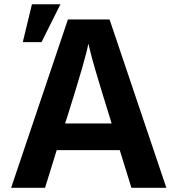

<svg xmlns="http://www.w3.org/2000/svg" viewBox="-20 -851 830 901"><path d="M32.2 30.3 298.8 -759.8H494.1L760.7 30.3H596.7L542 -146.5H246.1L191.4 30.3ZM86.9 -653.3 129.9 -831.1H263.7L174.8 -653.3ZM285.2 -271.5H503.9L494.1 -303.7Q415 -556.6 400.4 -623L394.5 -646.5Q384.8 -585 295.9 -303.7Z"/></svg>

Font: GenEi M Gothic v2 Bold
Style: Regular
Weight: 700
Version: Version 2.0